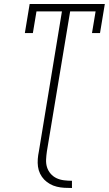

<svg xmlns="http://www.w3.org/2000/svg" viewBox="-20 -755 543 958"><path d="M339 183Q320 183 301 182Q282 181 263.5 176.5Q245 172 229 163Q213 154 200.5 141Q188 128 180 111.5Q172 95 169.5 76.5Q167 58 168.5 38.5Q170 19 174 0L289 -698H162L144 -590H104L128 -735H503L479 -590H439L457 -698H330L214 0Q211 20 210 40.5Q209 61 214.5 79Q220 97 232.5 111.5Q245 126 262 134Q279 142 299 144.5Q319 147 339 147Z"/></svg>

Font: Iosevka Slab XLtObl
Style: Regular
Weight: 200
Italic angle: -9°
Monospace: yes
Designer: Belleve Invis
Foundry: Belleve Invis
Version: Version 11.1.1; ttfautohint (v1.8.3)